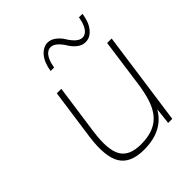

<svg xmlns="http://www.w3.org/2000/svg" viewBox="-202 -833 963 963"><g transform="rotate(-45 279.5 -351.5)"><path d="M449 -82V-83V-86Q393 10 260 10Q164 10 129.5 -47Q95 -104 112 -230L150 -500H182L144 -230Q129 -118 157.5 -69Q186 -20 268 -20Q347 -20 392.5 -56.5Q438 -93 458 -174Q465 -201 470 -233L507 -500H539L469 0H440ZM207 -601Q211 -627 219.5 -648Q228 -669 240 -683Q252 -697 266.5 -705Q281 -713 296 -713Q320 -713 341 -696.5Q362 -680 374 -659.5Q386 -639 403.5 -622.5Q421 -606 439 -606Q453 -606 465 -616Q477 -626 485.5 -645.5Q494 -665 498 -691H523Q516 -639 491.5 -609Q467 -579 434 -579Q410 -579 389.5 -595.5Q369 -612 357 -632.5Q345 -653 327.5 -669.5Q310 -686 291 -686Q277 -686 265 -676Q253 -666 244.5 -646.5Q236 -627 232 -601Z"/></g></svg>

Font: Fivo Sans Thin
Style: Regular
Weight: 250
Foundry: Alexander Slobzheninov
Version: 1.0